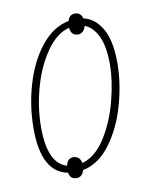

<svg xmlns="http://www.w3.org/2000/svg" viewBox="-72 -620 556 707"><g transform="rotate(-10 206.0 -267.0)"><path d="M130 7Q33 -11 33 -174Q33 -259 57 -340Q81 -421 126 -476.5Q171 -532 229 -543Q235 -566 256 -566Q278 -566 284 -543Q328 -533 353.5 -487.5Q379 -442 379 -361Q379 -286 356.5 -205Q334 -124 290 -64.5Q246 -5 186 7Q179 32 158 32Q134 32 130 7ZM351 -360Q351 -426 333 -464.5Q315 -503 284 -515Q280 -501 272.5 -494.5Q265 -488 255 -488Q229 -488 226 -518Q179 -506 141 -452Q103 -398 82 -323Q61 -248 61 -174Q61 -39 131 -19Q136 -46 159 -46Q170 -46 178 -39Q186 -32 188 -19Q238 -33 275 -91Q312 -149 331.5 -224Q351 -299 351 -360Z"/></g></svg>

Font: Noto Serif CondThin
Style: Italic
Weight: 250
Width: 3
Italic angle: -12°
Designer: Monotype Design Team
Foundry: Monotype Imaging Inc.
Version: Version 1.001